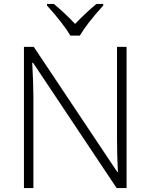

<svg xmlns="http://www.w3.org/2000/svg" viewBox="-20 -951 761 971"><path d="M620.1 0H569.8L147 -633.8H143.1Q148.9 -520.5 148.9 -462.9V0H101.1V-713.9H150.9L573.2 -81.1H576.2Q571.8 -168.9 571.8 -248V-713.9H620.1ZM217.8 -931.2H252Q307.6 -885.3 359.9 -830.1Q412.6 -885.7 467.8 -931.2H502V-922.9Q418.9 -831.1 383.8 -771H335.9Q298.8 -833.5 217.8 -922.9Z"/></svg>

Font: OpenSans-Light
Style: Regular
Weight: 300
Foundry: Ascender Corporation
Version: Version 1.10